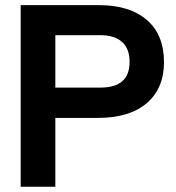

<svg xmlns="http://www.w3.org/2000/svg" viewBox="-20 -710 668 730"><path d="M603.5 -473.6Q603.5 -374 538.1 -317.9Q472.7 -261.7 351.6 -261.7H190.4V0H58.6V-690.4H357.4Q472.7 -690.4 538.1 -634.3Q603.5 -578.1 603.5 -473.6ZM472.7 -474.6Q472.7 -525.4 443.8 -550.8Q415 -576.2 362.3 -576.2H190.4V-377H362.3Q472.7 -377 472.7 -474.6Z"/></svg>

Font: Dinish Expanded
Style: Bold
Weight: 700
Width: 7
Designer: Charles Nix
Foundry: Playbeing
Version: Version 2.005; ttfautohint (v1.8.3)